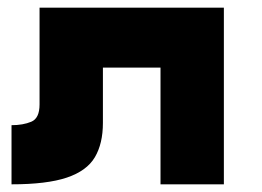

<svg xmlns="http://www.w3.org/2000/svg" viewBox="-20 -480 683 500"><path d="M563 -460H83V-208Q83 -172 61.5 -163Q40 -154 10 -154V0Q102 0 154 -17.5Q206 -35 227 -70.5Q248 -106 248 -160V-304H398V0H563Z"/></svg>

Font: Jost ExtraBold
Style: Regular
Weight: 800
Version: Version 3.710